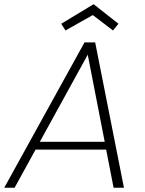

<svg xmlns="http://www.w3.org/2000/svg" viewBox="-38 -886 685 906"><path d="M498 0 462.9 -180.2H129.9L30.8 0H-18.1L360.8 -686H411.1L546.9 0ZM456.1 -216.8 376 -627.9 149.9 -216.8ZM403.8 -866.2 521 -773.9 495.1 -742.2 399.9 -814.9 271 -742.2 251 -773.9Z"/></svg>

Font: SVN-Poppins ExtraLight
Style: Italic
Weight: 200
Italic angle: -10°
Designer: Ninad Kale (Devanagari), Jonny Pinhorn (Latin)
Foundry: Indian Type Foundry
Version: Version 3.002 2017